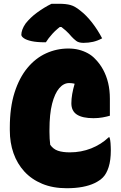

<svg xmlns="http://www.w3.org/2000/svg" viewBox="-20 -977 640 1017"><path d="M333 20Q260 20 203.5 -3.5Q147 -27 109 -68.5Q71 -110 51.5 -165.5Q32 -221 32 -287V-301Q32 -408 57 -486.5Q82 -565 125 -617Q168 -669 224 -694.5Q280 -720 342 -720Q372 -720 397.5 -713.5Q423 -707 445 -695Q467 -683 483 -666Q509 -640 526.5 -607.5Q544 -575 553 -537Q562 -499 562 -454Q562 -431 562 -408.5Q562 -386 562 -364Q545 -359 523 -355Q501 -351 475 -351Q417 -351 387.5 -370Q358 -389 358 -430Q358 -453 362.5 -479Q367 -505 375 -532Q383 -559 393 -584L398 -525Q382 -532 371 -534.5Q360 -537 346 -537Q317 -537 293.5 -509.5Q270 -482 256 -427.5Q242 -373 242 -289V-278Q242 -259 243 -242.5Q244 -226 246 -210Q262 -187 287 -178.5Q312 -170 350 -170Q410 -170 463 -191Q516 -212 556 -250H560Q562 -244 563.5 -236Q565 -228 565.5 -219Q566 -210 566.5 -200.5Q567 -191 567 -181Q567 -128 555.5 -92Q544 -56 525 -37Q508 -20 481 -7Q454 6 417 13Q380 20 333 20ZM253 -957Q260 -957 267 -957Q274 -957 280.5 -957Q287 -957 294 -957Q329 -957 353 -950.5Q377 -944 405 -921Q422 -908 437.5 -892Q453 -876 467.5 -857.5Q482 -839 495.5 -818Q509 -797 521 -774Q497 -761 473 -755.5Q449 -750 422 -750Q397 -750 383.5 -760.5Q370 -771 359 -783Q346 -799 328.5 -815Q311 -831 278 -853L333 -834Q320 -834 302 -834Q284 -834 267 -834L322 -853Q281 -824 258 -798.5Q235 -773 223 -753H217Q175 -753 147.5 -759Q120 -765 106.5 -774.5Q93 -784 93 -793Q93 -805 98.5 -820.5Q104 -836 116 -853Q128 -868 143 -882.5Q158 -897 176.5 -910.5Q195 -924 214.5 -936Q234 -948 253 -957Z"/></svg>

Font: Recursive Casual Black
Style: Regular
Weight: 900
Version: Version 1.047